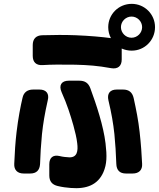

<svg xmlns="http://www.w3.org/2000/svg" viewBox="-20 -899 825 997"><path d="M664 -636C731 -636 785 -690 785 -758C785 -825 731 -879 664 -879C596 -879 542 -825 542 -758C542 -737 547 -718 556 -701C512 -707 448 -713 373 -716C319 -718 259 -718 199 -716C167 -715 150 -697 150 -665V-609C150 -576 168 -559 201 -561C249 -564 293 -564 372 -563C440 -561 485 -558 557 -545C592 -539 612 -556 612 -590V-647C628 -640 645 -636 664 -636ZM54 -49C52 -16 71 2 103 2H137C169 2 186 -15 188 -47C189 -89 193 -152 198 -203C204 -258 212 -307 228 -378C237 -413 220 -434 185 -434H152C123 -434 103 -420 97 -391C87 -349 74 -282 66 -213C60 -164 56 -101 54 -49ZM236 12C236 42 250 60 280 67C305 73 324 75 347 77C429 84 488 61 517 -5C535 -47 536 -88 528 -155C517 -246 481 -354 449 -441C439 -468 421 -480 392 -480H337C299 -480 284 -456 300 -420C329 -355 345 -304 361 -248C370 -215 378 -183 381 -155C386 -115 381 -81 340 -82C324 -83 308 -84 288 -89C256 -96 236 -81 236 -46ZM543 -378C559 -311 568 -259 574 -203C579 -153 582 -103 584 -48C585 -15 602 2 634 2H669C701 2 720 -16 718 -48C716 -92 712 -153 705 -214C698 -276 688 -326 674 -390C667 -420 649 -434 619 -434H586C551 -434 535 -413 543 -378ZM608 -758C608 -788 633 -813 663 -813C693 -813 718 -788 718 -758C718 -728 693 -703 663 -703C633 -703 608 -728 608 -758Z"/></svg>

Font: コーポレート・ロゴ（ラウンド）ver3 Bold
Style: Regular
Weight: 700
Designer: [KANA_main] LOGOTYPE.JP [Source Han Sans] Ryoko NISHIZUKA 西塚涼子 (kana, bopomofo & ideographs); Paul D. Hunt (Latin, Greek
Version: Version 12.001;FEAKit 1.0